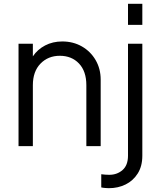

<svg xmlns="http://www.w3.org/2000/svg" viewBox="-20 -765 842 1005"><path d="M77 0H152V-319Q152 -391 192 -432Q232 -473 293 -473Q355 -473 393.5 -432.5Q432 -392 432 -319V0H507V-348Q507 -405 480.5 -450.5Q454 -496 408.5 -522Q363 -548 306 -548Q256 -548 216 -527Q176 -506 152 -470V-536H77ZM650 -635H725V-745H650ZM550 220Q598 220 637.5 200.5Q677 181 701 143Q725 105 725 50V-536H650V50Q650 100 621.5 125Q593 150 552 150Q531 150 510 147V216Q518 218 530.5 219Q543 220 550 220Z"/></svg>

Font: Plus Jakarta Sans
Style: Regular
Weight: 400
Designer: Gumpita Rahayu
Foundry: Tokotype
Version: Version 2.004; ttfautohint (v1.8.3)